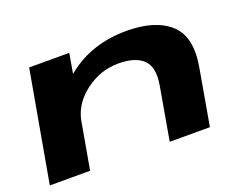

<svg xmlns="http://www.w3.org/2000/svg" viewBox="-96 -773 1207 954"><g transform="rotate(-20 507.0 -296.0)"><path d="M21 0 125 -586H337L319 -481Q323.5 -484.5 328 -488.5Q457 -591.5 640.5 -591.5Q792 -591.5 869.5 -522Q947 -452.5 919.5 -297L867.5 0H655L704 -280.5Q720 -372 678.8 -412.5Q637.5 -453 548 -453Q452 -453 372.5 -393Q299 -337.5 279.5 -257L234 0Z"/></g></svg>

Font: Anybody UltraExpanded Regular
Style: Bold Italic
Weight: 700
Width: 9
Italic angle: -10°
Designer: Tyler Finck
Foundry: Etcetera Type Company
Version: Version 1.010; ttfautohint (v1.8.3) -l 8 -r 50 -G 200 -x 14 